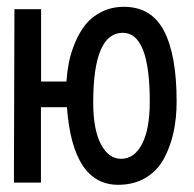

<svg xmlns="http://www.w3.org/2000/svg" viewBox="-20 -525 558 552"><path d="M328.1 -68.4Q366.2 -68.4 388.4 -111.1Q410.6 -153.8 410.6 -232.9Q410.6 -430.7 333 -430.7Q248 -430.7 248 -230.5Q248 -151.9 270.3 -110.1Q292.5 -68.4 328.1 -68.4ZM336.4 -505.4Q415.5 -505.4 451.7 -435.8Q487.8 -366.2 487.8 -233.4Q487.8 -186 479 -145Q470.2 -104 451.4 -69.1Q432.6 -34.2 398.9 -13.9Q365.2 6.3 319.8 6.3Q189 6.3 172.4 -216.8H97.7V0H20L21.5 -498.5H98.1V-290.5H170.9Q172.9 -318.8 178.2 -345.9Q183.6 -373 196 -402.8Q208.5 -432.6 226.1 -454.6Q243.7 -476.6 272.2 -491Q300.8 -505.4 336.4 -505.4Z"/></svg>

Font: Fantasque Sans Mono
Style: Regular
Weight: 400
Monospace: yes
Designer: Jany Belluz
Version: Version 1.8.0 ; ttfautohint (v1.8.2)